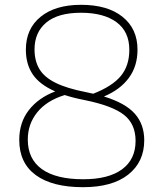

<svg xmlns="http://www.w3.org/2000/svg" viewBox="-20 -769 680 798"><path d="M325 9Q197.5 9 128.8 -41.2Q60 -91.5 60 -187.5Q60 -260 99.8 -311.2Q139.5 -362.5 209.5 -389Q144.5 -417.5 116 -460Q87.5 -502.5 87.5 -562.5Q87.5 -649.5 148.8 -699.2Q210 -749 317 -749Q427 -749 489.2 -699.2Q551.5 -649.5 551.5 -562.5Q551.5 -493.5 515.2 -444.8Q479 -396 412 -368Q501.5 -340.5 540.5 -296.2Q579.5 -252 579.5 -186Q579.5 -96 513.2 -43.5Q447 9 325 9ZM337.5 -386Q353 -383 367.5 -379.5Q446 -410 481.8 -452.8Q517.5 -495.5 517.5 -562Q517.5 -637.5 464.2 -676.8Q411 -716 316.5 -716Q221 -716 172.2 -675.2Q123.5 -634.5 123.5 -563.5Q123.5 -516 143.8 -482Q164 -448 211 -424.8Q258 -401.5 337.5 -386ZM95.5 -189Q95.5 -108 154.2 -66Q213 -24 326 -24Q431 -24 487.2 -65.2Q543.5 -106.5 543.5 -183.5Q543.5 -253.5 495.5 -291.5Q447.5 -329.5 332 -353Q285.5 -362 249 -374Q174 -351 134.8 -302.2Q95.5 -253.5 95.5 -189Z"/></svg>

Font: Encode Sans SemiExpanded SemiExpanded Thin
Style: Regular
Weight: 100
Width: 6
Designer: Multiple Designers
Foundry: Impallari Type
Version: Version 3.000; ttfautohint (v1.8.3) -l 8 -r 50 -G 200 -x 14 